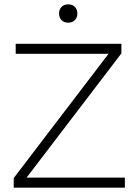

<svg xmlns="http://www.w3.org/2000/svg" viewBox="-20 -861 633 881"><path d="M553 -46V0H43V-44L478 -614H52V-660H537V-616L102 -46ZM335 -799Q335 -780 323.5 -768.5Q312 -757 293 -757Q274 -757 262.5 -768.5Q251 -780 251 -799Q251 -818 262.5 -829.5Q274 -841 293 -841Q312 -841 323.5 -829.5Q335 -818 335 -799Z"/></svg>

Font: Work Sans Light
Style: Regular
Weight: 300
Designer: Wei Huang
Foundry: Wei Huang
Version: Version 1.500